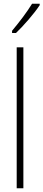

<svg xmlns="http://www.w3.org/2000/svg" viewBox="-20 -1015 234 1035"><path d="M194 -987V-995H153C121 -944 89 -902 45 -849V-837H66C105 -874 163 -940 194 -987ZM106 0V-760H70V0Z"/></svg>

Font: Noto Sans Bengali ExtraCondensed ExtraLight
Style: Regular
Weight: 200
Width: 2
Designer: Joana Ranito - Universal Thirst; Jelle Bosma - Monotype Design Team
Foundry: Universal Thirst ehf.
Version: Version 3.000